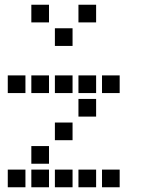

<svg xmlns="http://www.w3.org/2000/svg" viewBox="-20 -808 640 815"><path d="M114 -788Q113 -788 113 -788Q113 -788 113 -787V-714Q113 -713 113 -713Q113 -713 114 -713H187Q188 -713 188 -713Q188 -713 188 -714V-787Q188 -788 188 -788Q188 -788 187 -788ZM314 -788Q313 -788 313 -788Q313 -788 313 -787V-714Q313 -713 313 -713Q313 -713 314 -713H387Q388 -713 388 -713Q388 -713 388 -714V-787Q388 -788 388 -788Q388 -788 387 -788ZM214 -688Q213 -688 213 -688Q213 -688 213 -687V-614Q213 -613 213 -613Q213 -613 214 -613H287Q288 -613 288 -613Q288 -613 288 -614V-687Q288 -688 288 -688Q288 -688 287 -688ZM14 -488Q13 -488 13 -488Q13 -488 13 -487V-414Q13 -413 13 -413Q13 -413 14 -413H87Q88 -413 88 -413Q88 -413 88 -414V-487Q88 -488 88 -488Q88 -488 87 -488ZM114 -488Q113 -488 113 -488Q113 -488 113 -487V-414Q113 -413 113 -413Q113 -413 114 -413H187Q188 -413 188 -413Q188 -413 188 -414V-487Q188 -488 188 -488Q188 -488 187 -488ZM214 -488Q213 -488 213 -488Q213 -488 213 -487V-414Q213 -413 213 -413Q213 -413 214 -413H287Q288 -413 288 -413Q288 -413 288 -414V-487Q288 -488 288 -488Q288 -488 287 -488ZM314 -488Q313 -488 313 -488Q313 -488 313 -487V-414Q313 -413 313 -413Q313 -413 314 -413H387Q388 -413 388 -413Q388 -413 388 -414V-487Q388 -488 388 -488Q388 -488 387 -488ZM414 -488Q413 -488 413 -488Q413 -488 413 -487V-414Q413 -413 413 -413Q413 -413 414 -413H487Q488 -413 488 -413Q488 -413 488 -414V-487Q488 -488 488 -488Q488 -488 487 -488ZM314 -388Q313 -388 313 -388Q313 -388 313 -387V-314Q313 -313 313 -313Q313 -313 314 -313H387Q388 -313 388 -313Q388 -313 388 -314V-387Q388 -388 388 -388Q388 -388 387 -388ZM214 -288Q213 -288 213 -288Q213 -288 213 -287V-214Q213 -213 213 -213Q213 -213 214 -213H287Q288 -213 288 -213Q288 -213 288 -214V-287Q288 -288 288 -288Q288 -288 287 -288ZM114 -188Q113 -188 113 -188Q113 -188 113 -187V-114Q113 -113 113 -113Q113 -113 114 -113H187Q188 -113 188 -113Q188 -113 188 -114V-187Q188 -188 188 -188Q188 -188 187 -188ZM14 -88Q13 -88 13 -88Q13 -88 13 -87V-14Q13 -13 13 -13Q13 -13 14 -13H87Q88 -13 88 -13Q88 -13 88 -14V-87Q88 -88 88 -88Q88 -88 87 -88ZM114 -88Q113 -88 113 -88Q113 -88 113 -87V-14Q113 -13 113 -13Q113 -13 114 -13H187Q188 -13 188 -13Q188 -13 188 -14V-87Q188 -88 188 -88Q188 -88 187 -88ZM214 -88Q213 -88 213 -88Q213 -88 213 -87V-14Q213 -13 213 -13Q213 -13 214 -13H287Q288 -13 288 -13Q288 -13 288 -14V-87Q288 -88 288 -88Q288 -88 287 -88ZM314 -88Q313 -88 313 -88Q313 -88 313 -87V-14Q313 -13 313 -13Q313 -13 314 -13H387Q388 -13 388 -13Q388 -13 388 -14V-87Q388 -88 388 -88Q388 -88 387 -88ZM414 -88Q413 -88 413 -88Q413 -88 413 -87V-14Q413 -13 413 -13Q413 -13 414 -13H487Q488 -13 488 -13Q488 -13 488 -14V-87Q488 -88 488 -88Q488 -88 487 -88Z"/></svg>

Font: Doto
Style: Bold
Weight: 700
Monospace: yes
Version: Version 1.000